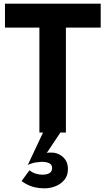

<svg xmlns="http://www.w3.org/2000/svg" viewBox="-20 -720 572 1043"><path d="M314 -9 234 111Q240 109 248 109H263Q282 109 302 119Q322 129 335.5 148.5Q349 168 349 199Q349 233 330.5 256Q312 279 283 291Q254 303 224 303Q187 303 158 294.5Q129 286 97 264L140 205Q156 218 175 223.5Q194 229 210 229Q227 229 239 225Q251 221 257 213Q263 205 263 193Q263 180 255.5 172.5Q248 165 235 162Q222 159 206 159Q199 159 177 162Q155 165 131 176L219 -11ZM7 -700H527V-570H338V0H194V-570H7Z"/></svg>

Font: Venryn Sans SemiBold
Style: Regular
Weight: 600
Designer: Owen Earl, indestructible type* (font) & Cristiano Sobral (main changes)
Version: Version 3.60;October 28, 2020;FontCreator 13.0.0.2681 64-bit